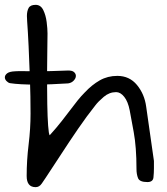

<svg xmlns="http://www.w3.org/2000/svg" viewBox="-51 -777 690 792"><path d="M96 -5Q59 -5 59 -51Q59 -115 67 -180.5Q75 -246 75 -308Q75 -379 72.5 -451.5Q70 -524 67 -586.5Q64 -649 61 -689Q61 -695 60.5 -700.5Q60 -706 60 -711Q60 -731 67 -744Q74 -757 96 -757Q117 -757 127.5 -735.5Q138 -714 141.5 -686Q145 -658 145 -639Q145 -604 144 -555.5Q143 -507 143 -457Q143 -400 144 -347Q145 -294 147.5 -259Q150 -224 154 -219Q183 -251 204 -278Q225 -305 244 -330Q255 -345 269.5 -363Q284 -381 299 -396Q328 -427 360.5 -445.5Q393 -464 433 -464Q483 -464 514 -426.5Q545 -389 552 -337L584 -113V-83Q584 -64 582 -45Q580 -26 557 -26Q525 -26 518.5 -42Q512 -58 512 -80Q512 -170 500.5 -232.5Q489 -295 484 -322Q477 -358 461.5 -377.5Q446 -397 428 -397Q400 -397 377 -377.5Q354 -358 342 -342Q307 -298 271 -245.5Q235 -193 201 -140.5Q167 -88 137 -43Q131 -34 121 -19.5Q111 -5 96 -5ZM97 -428Q64 -428 36.5 -429.5Q9 -431 -10 -434Q-18 -436 -24.5 -443Q-31 -450 -31 -458Q-31 -467 -21.5 -474.5Q-12 -482 12 -483Q26 -484 47.5 -483.5Q69 -483 97 -483Q156 -483 226 -486Q246 -487 254 -480Q262 -473 262 -464Q262 -454 253 -444.5Q244 -435 230 -433Q196 -431 162 -429.5Q128 -428 97 -428Z"/></svg>

Font: Fuzzy Bubbles
Style: Regular
Weight: 400
Designer: Robert E. Leuschke
Foundry: Robert E. Leuschke
Version: Version 1.010; ttfautohint (v1.8.3)